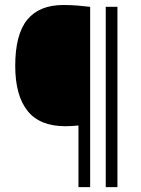

<svg xmlns="http://www.w3.org/2000/svg" viewBox="-20 -768 578 788"><path d="M302 0V-253Q287.5 -251.5 275.2 -250.8Q263 -250 248 -250Q143 -250 92.8 -313.2Q42.5 -376.5 42.5 -498Q42.5 -626.5 91.8 -687Q141 -747.5 240.5 -747.5Q270 -747.5 297.8 -745.2Q325.5 -743 350 -740V0ZM414 0V-740H462V0Z"/></svg>

Font: Encode Sans Cnd Lt
Style: Regular
Weight: 300
Width: 3
Designer: Multiple Designers
Foundry: Impallari Type
Version: Version 3.002; ttfautohint (v1.8.3) -l 8 -r 50 -G 200 -x 14 